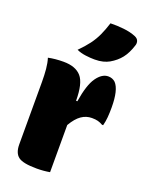

<svg xmlns="http://www.w3.org/2000/svg" viewBox="-154 -900 757 983"><g transform="rotate(20 225.0 -408.0)"><path d="M243 0Q209 6 172 6Q97 6 71.5 -13.5Q46 -33 46 -80V-420Q46 -457 43 -489.5Q40 -522 32 -547Q51 -551 71.5 -553Q92 -555 115 -555Q181 -555 212 -519.5Q243 -484 243 -389H250Q265 -483 293.5 -523Q322 -563 356 -563Q379 -563 395 -548Q426 -515 426 -419Q426 -389 424 -365.5Q422 -342 416 -319H410Q396 -327 383 -330.5Q370 -334 350 -334Q319 -334 293 -316Q267 -298 243 -257ZM273 -822Q308 -823 345.5 -819Q383 -815 412 -803Q428 -796 432 -783.5Q436 -771 431 -758Q417 -714 395 -686Q373 -658 338 -638Q324 -630 304.5 -625Q285 -620 259 -620Q237 -620 210 -623.5Q183 -627 161 -637Q192 -668 212.5 -695.5Q233 -723 247 -753.5Q261 -784 273 -822Z"/></g></svg>

Font: Recursive Sn Csl St Blk
Style: Regular
Weight: 900
Version: Version 1.079;hotconv 1.0.112;makeotfexe 2.5.65598; ttfautoh